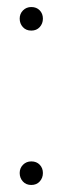

<svg xmlns="http://www.w3.org/2000/svg" viewBox="-20 -519 178 546"><path d="M69 7Q54 7 45 -3Q36 -13 36 -27Q36 -41 45.5 -50.5Q55 -60 69 -60Q84 -60 93 -50.5Q102 -41 102 -27Q102 -13 93 -3Q84 7 69 7ZM69 -432Q54 -432 45 -442Q36 -452 36 -466Q36 -480 45.5 -489.5Q55 -499 69 -499Q84 -499 93 -489.5Q102 -480 102 -466Q102 -452 93 -442Q84 -432 69 -432Z"/></svg>

Font: Livvic ExtraLight
Style: Regular
Weight: 275
Designer: Jacques Le Bailly, Baron von Fonthausen
Version: Version 1.001; ttfautohint (v1.8.2)